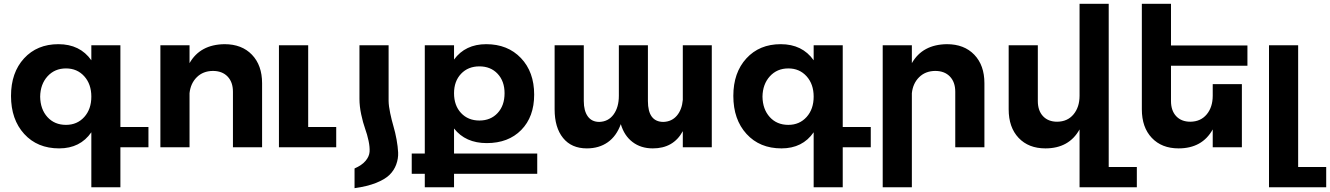

<svg xmlns="http://www.w3.org/2000/svg" viewBox="-20 -777 7017 1013"><path d="M763.2 -106.9V0H615.2V210.9H461.9V-79.1Q403.3 5.9 292 5.9Q177.2 5.9 107.7 -70.3Q38.1 -146.5 38.1 -271Q38.1 -394 106.9 -469Q175.8 -543.9 288.1 -543.9Q401.9 -543.9 461.9 -459V-538.1H615.2V-106.9ZM328.1 -118.2Q387.2 -118.2 424.6 -159.7Q461.9 -201.2 461.9 -267.1Q461.9 -333 424.6 -374.5Q387.2 -416 328.1 -416Q268.6 -416 230.7 -374.3Q192.9 -332.5 191.9 -267.1Q192.9 -200.7 230.2 -159.4Q267.6 -118.2 328.1 -118.2Z M1165 -543.9Q1255.9 -543.9 1309.3 -488.3Q1362.8 -432.6 1362.8 -337.9V0H1209V-293Q1209 -343.8 1180.7 -373.3Q1152.3 -402.8 1103 -402.8Q1051.3 -402.3 1018.3 -369.6Q985.4 -336.9 980 -285.2V0H826.2V-538.1H980V-443.8Q1036.1 -542.5 1165 -543.9Z M1606 -106.9H1753.9V0H1451.7V-538.1H1606Z M1850.6 111.8V215.8Q1917.5 206.5 1964.1 188Q2010.7 169.4 2034.9 145.8Q2059.1 122.1 2070.6 90.6Q2082 59.1 2080.6 27.8Q2079.1 -3.4 2072.3 -41Q2065.4 -78.6 2055.9 -110.8Q2046.4 -143.1 2038.6 -180.2Q2030.8 -217.3 2030.3 -244.1V-538.1H1876.5V-254.9Q1876.5 -216.8 1885.7 -173.3Q1895 -129.9 1906.2 -98.6Q1917.5 -67.4 1924.6 -33.9Q1931.6 -0.5 1929.9 23.9Q1928.2 48.3 1908.9 71.5Q1889.6 94.7 1850.6 111.8Z M2814.5 33.2V140.1H2375.5V210.9H2221.2V140.1H2152.3V33.2H2221.2V-538.1H2375.5V-462.9Q2435.1 -543.9 2545.4 -543.9Q2658.7 -543.9 2728.5 -470.7Q2798.3 -397.5 2798.3 -277.8Q2798.3 -160.6 2730.2 -91.3Q2662.1 -22 2548.3 -22Q2436 -22 2375.5 -99.1V33.2ZM2375.5 -285.2Q2375.5 -220.2 2412.6 -180.7Q2449.7 -141.1 2509.3 -141.1Q2568.8 -141.1 2605.5 -180.7Q2642.1 -220.2 2642.1 -285.2Q2642.1 -348.6 2605.5 -387.7Q2568.8 -426.8 2509.3 -426.8Q2449.7 -426.8 2412.6 -387.7Q2375.5 -348.6 2375.5 -285.2Z M3582.5 -538.1H3735.4V0H3582.5V-85Q3533.2 5.9 3424.3 5.9Q3361.3 5.9 3317.4 -27.6Q3273.4 -61 3255.4 -122.1Q3232.4 -58.6 3186.5 -26.4Q3140.6 5.9 3076.2 5.9Q2995.1 5.9 2950.7 -49.1Q2906.2 -104 2906.2 -200.2V-538.1H3060.1V-244.1Q3060.1 -192.4 3081.1 -163.1Q3102.1 -133.8 3142.1 -133.8Q3189.9 -135.3 3217.5 -173.3Q3245.1 -211.4 3245.1 -272V-538.1H3398.4V-244.1Q3398.4 -133.8 3480.5 -133.8Q3524.4 -135.3 3551.3 -167Q3578.1 -198.7 3582.5 -250Z M4574.2 -106.9V0H4426.3V210.9H4272.9V-79.1Q4214.4 5.9 4103 5.9Q3988.3 5.9 3918.7 -70.3Q3849.1 -146.5 3849.1 -271Q3849.1 -394 3918 -469Q3986.8 -543.9 4099.1 -543.9Q4212.9 -543.9 4272.9 -459V-538.1H4426.3V-106.9ZM4139.2 -118.2Q4198.2 -118.2 4235.6 -159.7Q4272.9 -201.2 4272.9 -267.1Q4272.9 -333 4235.6 -374.5Q4198.2 -416 4139.2 -416Q4079.6 -416 4041.7 -374.3Q4003.9 -332.5 4002.9 -267.1Q4003.9 -200.7 4041.3 -159.4Q4078.6 -118.2 4139.2 -118.2Z M4976.1 -543.9Q5066.9 -543.9 5120.4 -488.3Q5173.8 -432.6 5173.8 -337.9V0H5020V-293Q5020 -343.8 4991.7 -373.3Q4963.4 -402.8 4914.1 -402.8Q4862.3 -402.3 4829.3 -369.6Q4796.4 -336.9 4791 -285.2V210.9H4637.2V-538.1H4791V-443.8Q4847.2 -542.5 4976.1 -543.9Z M5829.6 104H5978V210.9H5675.8V-94.2Q5620.1 5.9 5495.6 5.9Q5406.7 5.9 5354.2 -49.6Q5301.8 -105 5301.8 -200.2V-538.1H5455.6V-244.1Q5455.6 -193.4 5482.9 -164.1Q5510.3 -134.8 5557.6 -134.8Q5612.3 -135.3 5644 -173.6Q5675.8 -211.9 5675.8 -272V-756.8H5829.6Z M6561.5 -430.2H6158.2V-244.1Q6158.2 -193.4 6185.5 -164.1Q6212.9 -134.8 6260.3 -134.8Q6314.9 -135.3 6346.7 -173.6Q6378.4 -211.9 6378.4 -272V-333H6532.2V0H6378.4V-94.2Q6322.8 5.9 6198.2 5.9Q6109.4 5.9 6056.9 -49.6Q6004.4 -105 6004.4 -200.2V-756.8H6158.2V-537.1H6561.5Z M6829.1 104H6977.1V210.9H6675.3V-538.1H6829.1Z"/></svg>

Font: Montserrat arm SemiBold
Style: Regular
Weight: 600
Designer: Julieta Ulanovsky
Foundry: Julieta Ulanovsky
Version: Version 6.000;PS 006.000;hotconv 1.0.88;makeotf.lib2.5.64775